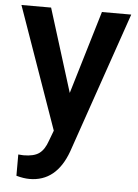

<svg xmlns="http://www.w3.org/2000/svg" viewBox="-53 -569 593 825"><g transform="rotate(5 243.5 -157.0)"><path d="M245.6 -169.9 353 -528.3H479.5L269.5 80.1Q221.2 213.4 105.5 213.4Q79.6 213.4 48.3 204.6V112.8L70.8 114.3Q115.7 114.3 138.4 97.9Q161.1 81.5 174.3 43L191.4 -2.4L5.9 -528.3H133.8Z"/></g></svg>

Font: Roboto Medium
Style: Regular
Weight: 500
Designer: Google
Version: Version 2.134; 2016; ttfautohint (v1.6)